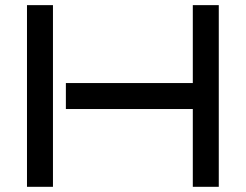

<svg xmlns="http://www.w3.org/2000/svg" viewBox="-20 -720 947 740"><path d="M823.2 0H723.1V-299.8H233.9V-399.9H723.1V-700.2H823.2ZM184.1 0H84V-700.2H184.1Z"/></svg>

Font: Bruno Ace SC
Style: Regular
Weight: 400
Designer: Astigmatic (AOETI)
Foundry: Astigmatic (AOETI)
Version: Version 1.000